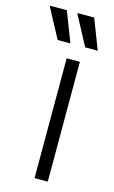

<svg xmlns="http://www.w3.org/2000/svg" viewBox="-168 -768 483 814"><g transform="rotate(15 74.0 -361.5)"><path d="M72 0V-526H130V0ZM136 -591 67 -720 68 -723H140L191 -591ZM15 -591 -54 -720 -53 -723H20L71 -591Z"/></g></svg>

Font: Archivo SemiBold ExtraLight
Style: Regular
Weight: 250
Version: Version 2.001